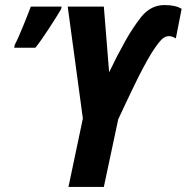

<svg xmlns="http://www.w3.org/2000/svg" viewBox="-20 -740 739 760"><path d="M120 -551Q141 -577 173 -626Q205 -675 222 -704L224 -714H102Q94 -692 72.5 -639Q51 -586 39 -564L36 -551ZM391 0 448 -268Q482 -341 515 -409Q548 -477 578 -527Q604 -568 618.5 -582.5Q633 -597 648 -597Q661 -597 676 -588L699 -705Q675 -720 631 -720Q577 -720 539 -673Q507 -633 475 -576Q443 -519 412 -454L391 -714H248L308 -271L251 0Z"/></svg>

Font: Noto Sans UI Condensed ExtraBold
Style: Italic
Weight: 800
Width: 3
Designer: Monotype Design Team
Foundry: Monotype Imaging Inc.
Version: 1.001